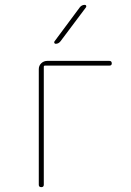

<svg xmlns="http://www.w3.org/2000/svg" viewBox="-20 -770 540 790"><path d="M139.6 -9.8V-485.4Q139.6 -500 149.9 -509.8Q160.2 -519.5 174.8 -519.5H429.7Q439.5 -519.5 439.9 -509.8Q440.4 -500 429.7 -500H165Q160.2 -500 160.2 -495.1V-9.8Q160.2 0 149.9 0Q139.6 0 139.6 -9.8ZM209 -589.8Q205.1 -589.8 203.6 -593.3Q202.1 -596.7 204.1 -599.6L308.6 -740.2Q316.4 -750 329.1 -750Q333 -750 334.5 -746.6Q335.9 -743.2 334 -740.2L228.5 -599.6Q220.7 -589.8 209 -589.8Z"/></svg>

Font: Rounded Mgen+ 1mn thin
Style: Regular
Weight: 100
Designer: [Source Han Sans]
Ryoko NISHIZUKA  (kana & ideographs); Paul D. Hunt (Latin, Greek & Cyrillic); Wenlong ZHANG  (bopomofo
Version: Version 1.059.20150602